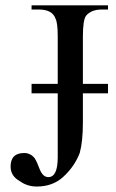

<svg xmlns="http://www.w3.org/2000/svg" viewBox="-20 -680 431 716"><path d="M382.8 -332H289.1V-222.7Q289.1 -152.3 277.3 -109.4Q257.8 -58.6 214.8 -19.5Q175.8 15.6 117.2 15.6Q82 15.6 54.7 -3.9Q19.5 -23.4 19.5 -58.6Q19.5 -109.4 70.3 -109.4Q93.8 -109.4 109.4 -89.8Q117.2 -78.1 128.9 -46.9Q140.6 -19.5 160.2 -19.5Q195.3 -19.5 195.3 -93.8V-332H97.7V-367.2H195.3V-543Q195.3 -593.8 187.5 -609.4Q175.8 -644.5 125 -644.5H97.7V-660.2H382.8V-644.5H359.4Q320.3 -644.5 300.8 -621.1Q289.1 -605.5 289.1 -543V-367.2H382.8Z"/></svg>

Font: 和音 by 宁静之雨，公众号njzyshare
Style: Regular
Weight: 400
Designer: Steve Matteson
Foundry: Ascender Corporation
Version: Version 6.00;June 8, 2018;FontCreator 11.0.0.2388 32-bit